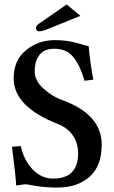

<svg xmlns="http://www.w3.org/2000/svg" viewBox="-20 -840 515 870"><path d="M282.2 -819.8 344.2 -768.1 200.2 -710Q172.4 -697.8 157.2 -698.2Q143.1 -698.2 143.1 -712.9Q143.1 -724.1 158.2 -733.9ZM381.8 -630.9Q386.7 -566.9 402.8 -479L362.8 -474.1Q345.7 -537.1 314.9 -578.1Q284.2 -619.1 227.1 -619.1Q180.2 -619.1 158.7 -591.1Q137.2 -563 137.2 -517.1Q137.2 -474.1 177 -438.5Q216.8 -402.8 257.8 -388.2Q440.9 -323.2 440.9 -184.1Q440.9 -87.9 386 -39.1Q331.1 9.8 241.2 9.8Q183.1 9.8 142.6 2.4Q102.1 -4.9 99.1 -4.9Q89.4 -4.9 75.2 -2.4Q61 0 53.2 0Q51.3 -43.9 34.2 -174.8L74.2 -178.2Q89.4 -111.3 129.2 -71Q168.9 -30.8 220.2 -30.8Q334 -30.8 334 -145Q334 -189.9 311 -224.9Q288.1 -259.8 243.2 -277.8Q42 -356 42 -484.9Q42 -567.9 98.4 -613Q154.8 -658.2 228 -658.2Q283.2 -658.2 326.9 -645.5Q370.6 -632.8 381.8 -630.9Z"/></svg>

Font: Linux Libertine
Style: Semibold
Weight: 600
Designer: Philipp H. Poll
Foundry: Philipp H. Poll
Version: Version 5.1.2 ; ttfautohint (v0.9)